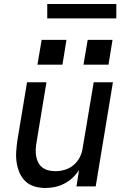

<svg xmlns="http://www.w3.org/2000/svg" viewBox="-20 -931 640 959"><path d="M206 8Q178 8 151.5 0Q125 -8 106.5 -26Q88 -44 77.5 -68.5Q67 -93 63 -120Q59 -147 61 -175Q63 -203 67 -231L115 -520H212L162 -217Q159 -200 158.5 -182.5Q158 -165 161 -148.5Q164 -132 172 -117.5Q180 -103 193 -93.5Q206 -84 222.5 -80Q239 -76 257 -76Q280 -76 304 -83Q328 -90 347.5 -106.5Q367 -123 378.5 -145.5Q390 -168 393 -192L448 -520H544L458 0H362L375 -83Q362 -61 342.5 -43Q323 -25 300.5 -13.5Q278 -2 254 3Q230 8 206 8ZM397 -608 418 -732H542L522 -608ZM167 -608 188 -732H312L292 -608ZM216 -839V-911H561V-839Z"/></svg>

Font: Iosevka SS04 Md Ex Obl
Style: Regular
Weight: 500
Width: 7
Italic angle: -9°
Monospace: yes
Designer: Belleve Invis
Foundry: Belleve Invis
Version: Version 19.0.0; ttfautohint (v1.8.4)